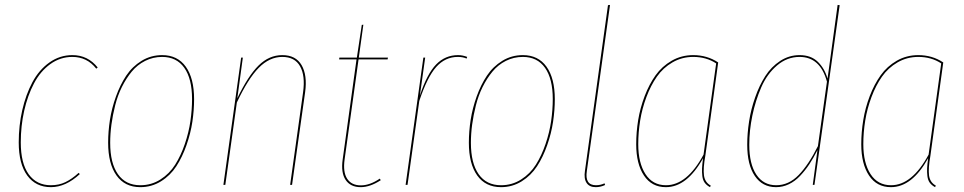

<svg xmlns="http://www.w3.org/2000/svg" viewBox="-20 -752 3921 781"><path d="M274.4 -527.8Q337.4 -527.8 377.4 -477.5L371.6 -472.7Q334 -520.5 274.4 -520.5Q225.1 -520.5 184.6 -491.2Q144 -461.9 118.2 -412.6Q92.3 -363.3 78.4 -301.5Q64.5 -239.7 64.5 -172.9Q64.5 -87.9 96.7 -43.2Q128.9 1.5 187 1.5Q219.7 1.5 246.1 -11.2Q272.5 -23.9 299.8 -48.8L304.7 -43.9Q247.1 9.3 187 9.3Q125.5 9.3 90.8 -38.1Q56.2 -85.4 56.2 -172.9Q56.2 -241.2 70.6 -304.2Q85 -367.2 111.8 -417.5Q138.7 -467.8 180.9 -497.8Q223.1 -527.8 274.4 -527.8Z M550.8 9.3Q487.8 9.3 453.9 -38.3Q419.9 -85.9 419.9 -171.4Q419.9 -217.3 427.2 -264.6Q434.6 -312 451.7 -359.6Q468.8 -407.2 493.4 -444.3Q518.1 -481.4 555.9 -504.6Q593.8 -527.8 639.6 -527.8Q702.1 -527.8 735.8 -480.7Q769.5 -433.6 769.5 -348.6Q769.5 -303.7 762.5 -256.6Q755.4 -209.5 738.5 -161.4Q721.7 -113.3 697.3 -75.7Q672.9 -38.1 634.8 -14.4Q596.7 9.3 550.8 9.3ZM550.8 1.5Q595.7 1.5 632.6 -22Q669.4 -45.4 692.6 -82.3Q715.8 -119.1 731.9 -166.5Q748 -213.9 754.6 -259.8Q761.2 -305.7 761.2 -349.1Q761.2 -431.6 729.7 -476.1Q698.2 -520.5 639.6 -520.5Q602.5 -520.5 570.6 -504.4Q538.6 -488.3 515.9 -460.7Q493.2 -433.1 475.8 -398.2Q458.5 -363.3 448.5 -323.5Q438.5 -283.7 433.3 -245.6Q428.2 -207.5 428.2 -170.9Q428.2 -88.4 459.7 -43.5Q491.2 1.5 550.8 1.5Z M1128.4 -527.8Q1183.1 -527.8 1206.8 -487.1Q1230.5 -446.3 1221.2 -377.4L1168 0H1160.2L1212.9 -377Q1222.2 -443.8 1200.7 -482.2Q1179.2 -520.5 1128.4 -520.5Q1076.2 -520.5 1032.5 -476.1Q988.8 -431.6 943.4 -335L896.5 0H888.7L960.9 -517.6H967.8L945.3 -352.1Q989.3 -443.8 1032 -485.8Q1074.7 -527.8 1128.4 -527.8Z M1438.5 -510.3 1381.8 -104Q1374.5 -52.2 1392.1 -25.1Q1409.7 2 1447.8 2Q1484.4 2 1524.9 -25.4L1528.8 -19Q1485.4 9.3 1447.3 9.3Q1405.8 9.3 1386 -20Q1366.2 -49.3 1374 -104L1430.2 -510.3H1359.4L1360.4 -517.6H1431.6L1451.7 -650.9L1458 -651.4L1439.5 -517.6H1558.1L1556.6 -510.3Z M1843.3 -527.8Q1861.8 -527.8 1880.4 -520.5L1877.9 -513.7Q1862.8 -520.5 1842.3 -520.5Q1791 -520.5 1754.4 -479.5Q1717.8 -438.5 1685.5 -341.3L1637.7 0H1629.9L1702.1 -517.6H1709.5L1688 -363.8Q1717.3 -452.1 1754.2 -490Q1791 -527.8 1843.3 -527.8Z M2018.1 9.3Q1955.1 9.3 1921.1 -38.3Q1887.2 -85.9 1887.2 -171.4Q1887.2 -217.3 1894.5 -264.6Q1901.9 -312 1918.9 -359.6Q1936 -407.2 1960.7 -444.3Q1985.4 -481.4 2023.2 -504.6Q2061 -527.8 2106.9 -527.8Q2169.4 -527.8 2203.1 -480.7Q2236.8 -433.6 2236.8 -348.6Q2236.8 -303.7 2229.7 -256.6Q2222.7 -209.5 2205.8 -161.4Q2189 -113.3 2164.6 -75.7Q2140.1 -38.1 2102.1 -14.4Q2064 9.3 2018.1 9.3ZM2018.1 1.5Q2063 1.5 2099.9 -22Q2136.7 -45.4 2159.9 -82.3Q2183.1 -119.1 2199.2 -166.5Q2215.3 -213.9 2221.9 -259.8Q2228.5 -305.7 2228.5 -349.1Q2228.5 -431.6 2197 -476.1Q2165.5 -520.5 2106.9 -520.5Q2069.8 -520.5 2037.8 -504.4Q2005.9 -488.3 1983.2 -460.7Q1960.4 -433.1 1943.1 -398.2Q1925.8 -363.3 1915.8 -323.5Q1905.8 -283.7 1900.6 -245.6Q1895.5 -207.5 1895.5 -170.9Q1895.5 -88.4 1927 -43.5Q1958.5 1.5 2018.1 1.5Z M2461.4 -731.9 2367.2 -57.1Q2357.9 1.5 2404.3 1.5Q2422.4 1.5 2439 -6.3L2441.4 0.5Q2422.9 9.3 2403.3 9.3Q2377.4 9.3 2366 -8.1Q2354.5 -25.4 2359.4 -57.1L2453.1 -731Z M2799.8 -527.8Q2856.4 -527.8 2901.4 -498L2849.1 -118.7Q2839.8 -67.4 2843.5 -38.8Q2847.2 -10.3 2871.1 2.9L2868.2 9.3Q2854.5 2 2846.7 -8.5Q2838.9 -19 2836.9 -35.6Q2835 -52.2 2835.7 -67.4Q2836.4 -82.5 2839.8 -108.4Q2774.4 9.3 2688.5 9.3Q2630.9 9.3 2599.4 -38.1Q2567.9 -85.4 2567.9 -165Q2567.9 -214.4 2575.9 -263.7Q2584 -313 2602.3 -361.1Q2620.6 -409.2 2646.7 -445.8Q2672.9 -482.4 2712.4 -505.1Q2752 -527.8 2799.8 -527.8ZM2799.8 -520.5Q2753.9 -520.5 2715.6 -498.3Q2677.2 -476.1 2652.1 -440.2Q2627 -404.3 2609.4 -357.2Q2591.8 -310.1 2584 -261.7Q2576.2 -213.4 2576.2 -165.5Q2576.2 -89.4 2605.5 -43.9Q2634.8 1.5 2689 1.5Q2774.4 1.5 2841.8 -123L2893.1 -494.1Q2853 -520.5 2799.8 -520.5Z M3387.2 -731.9 3395.5 -731 3293 0H3286.1L3305.2 -141.6Q3288.6 -108.9 3272 -83.7Q3255.4 -58.6 3234.6 -36.6Q3213.9 -14.6 3189 -2.7Q3164.1 9.3 3136.7 9.3Q3081.5 9.3 3050.5 -36.1Q3019.5 -81.5 3019.5 -163.1Q3019.5 -209.5 3027.1 -258.5Q3034.7 -307.6 3051.8 -356.2Q3068.8 -404.8 3093 -442.6Q3117.2 -480.5 3153.6 -504.2Q3189.9 -527.8 3232.4 -527.8Q3278.8 -527.8 3306.6 -500.7Q3334.5 -473.6 3346.2 -432.1ZM3232.4 -520.5Q3181.6 -520.5 3140.9 -485.8Q3100.1 -451.2 3076.4 -396.5Q3052.7 -341.8 3040.3 -281.5Q3027.8 -221.2 3027.8 -163.1Q3027.8 -85 3056.6 -41.7Q3085.4 1.5 3137.2 1.5Q3188.5 1.5 3229 -40.5Q3269.5 -82.5 3307.1 -157.7L3343.8 -419.9Q3316.4 -520.5 3232.4 -520.5Z M3715.3 -527.8Q3772 -527.8 3816.9 -498L3764.6 -118.7Q3755.4 -67.4 3759 -38.8Q3762.7 -10.3 3786.6 2.9L3783.7 9.3Q3770 2 3762.2 -8.5Q3754.4 -19 3752.4 -35.6Q3750.5 -52.2 3751.2 -67.4Q3752 -82.5 3755.4 -108.4Q3689.9 9.3 3604 9.3Q3546.4 9.3 3514.9 -38.1Q3483.4 -85.4 3483.4 -165Q3483.4 -214.4 3491.5 -263.7Q3499.5 -313 3517.8 -361.1Q3536.1 -409.2 3562.3 -445.8Q3588.4 -482.4 3627.9 -505.1Q3667.5 -527.8 3715.3 -527.8ZM3715.3 -520.5Q3669.4 -520.5 3631.1 -498.3Q3592.8 -476.1 3567.6 -440.2Q3542.5 -404.3 3524.9 -357.2Q3507.3 -310.1 3499.5 -261.7Q3491.7 -213.4 3491.7 -165.5Q3491.7 -89.4 3521 -43.9Q3550.3 1.5 3604.5 1.5Q3689.9 1.5 3757.3 -123L3808.6 -494.1Q3768.6 -520.5 3715.3 -520.5Z"/></svg>

Font: Fira Sans Compressed Eight
Style: Italic
Weight: 100
Width: 3
Italic angle: -8°
Designer: Carrois Corporate & Edenspiekermann AG
Foundry: Carrois Corporate GbR & Edenspiekermann AG
Version: Version 4.203;PS 004.203;hotconv 1.0.88;makeotf.lib2.5.64775